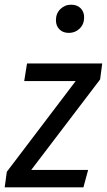

<svg xmlns="http://www.w3.org/2000/svg" viewBox="-36 -797 455 817"><path d="M390 -459 97 -74H339L319 0H-16L-7 -66L286 -452H67L79 -527H399ZM202 -711Q202 -740 221 -758.5Q240 -777 267 -777Q292 -777 307 -762Q322 -747 322 -723Q322 -694 303 -675.5Q284 -657 257 -657Q232 -657 217 -672Q202 -687 202 -711Z"/></svg>

Font: Fira Sans Condensed
Style: Italic
Weight: 400
Width: 3
Italic angle: -8°
Designer: bBox Type GmbH & Carrois Corporate GbR & Edenspiekermann AG
Foundry: bBox Type GmbH & Carrois Corporate GbR & Edenspiekermann AG
Version: Version 4.301